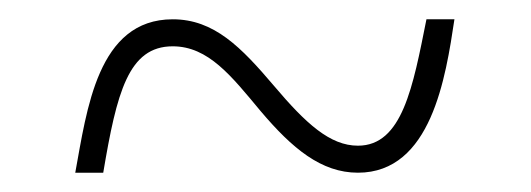

<svg xmlns="http://www.w3.org/2000/svg" viewBox="-20 -456 550 199"><path d="M58 -277H87C101 -360 113 -408 159 -408C196 -408 220 -377 250 -341C283 -302 313 -277 351 -277C427 -277 442 -376 451 -436H422C408 -366 397 -305 351 -305C322 -305 297 -328 264 -367C230 -407 202 -436 159 -436C81 -436 70 -342 58 -277Z"/></svg>

Font: Noto Serif Devanagari SemiCondensed Thin
Style: Regular
Weight: 100
Width: 4
Designer: Universal Thirst, Indian Type Foundry and the Monotype Design Team
Foundry: Monotype Imaging Inc.
Version: Version 2.004